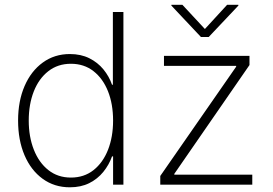

<svg xmlns="http://www.w3.org/2000/svg" viewBox="-20 -778 1152 809"><path d="M274.4 11.2Q209 11.2 159.7 -24.7Q110.4 -60.5 83.3 -124Q56.2 -187.5 56.2 -270Q56.2 -352.1 83.5 -415.3Q110.8 -478.5 160.2 -514.4Q209.5 -550.3 274.4 -550.3Q320.8 -550.3 356.2 -532.7Q391.6 -515.1 415.8 -485.6Q439.9 -456.1 452.1 -420.9H455.6V-727.5H500V0H456.5V-119.1H452.1Q439.5 -83.5 415.3 -53.7Q391.1 -23.9 356 -6.3Q320.8 11.2 274.4 11.2ZM278.8 -29.8Q334 -29.8 373.8 -61Q413.6 -92.3 435.1 -146.7Q456.5 -201.2 456.5 -270Q456.5 -339.4 435.1 -393.3Q413.6 -447.3 373.8 -478.3Q334 -509.3 278.8 -509.3Q223.6 -509.3 183.6 -478Q143.6 -446.8 122.3 -392.6Q101.1 -338.4 101.1 -270Q101.1 -201.7 122.6 -147.2Q144 -92.8 183.8 -61.3Q223.6 -29.8 278.8 -29.8ZM655.3 0V-36.6L975.1 -497.1V-500.5H670.9V-542.5H1031.2V-503.9L714.4 -45.4V-42H1043V0ZM748.5 -757.8 843.3 -655.8 937 -757.8H984.4V-754.4L859.4 -622.1H826.7L702.1 -754.4V-757.8Z"/></svg>

Font: Inter 16pt ExtraLight
Style: Regular
Weight: 250
Version: Version 4.001;git-66647c0bb